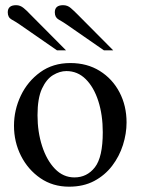

<svg xmlns="http://www.w3.org/2000/svg" viewBox="-20 -702 540 737"><path d="M465.8 -231.9Q465.8 -189 451.9 -145.3Q438 -101.6 410.4 -65.4Q382.8 -29.3 341.6 -7.3Q300.3 14.6 245.1 14.6Q182.6 14.6 135 -18.1Q87.4 -50.8 60.5 -104Q33.7 -157.2 33.7 -219.2Q33.7 -279.8 59.8 -334.7Q85.9 -389.6 134.5 -424.8Q183.1 -460 250 -460Q314.5 -460 363 -429.7Q411.6 -399.4 438.7 -347.7Q465.8 -295.9 465.8 -231.9ZM374.5 -194.3Q374.5 -260.7 357.4 -314Q340.3 -367.2 309.1 -398.2Q277.8 -429.2 234.9 -429.2Q209.5 -429.2 183.8 -413.8Q158.2 -398.4 141.1 -361.6Q124 -324.7 124 -259.8Q124 -195.8 141.6 -141.4Q159.2 -86.9 190.9 -54Q222.7 -21 265.6 -21Q314 -21 344.2 -59.8Q374.5 -98.6 374.5 -194.3ZM414.6 -508.8H378.9L234.4 -608.9Q219.2 -619.1 204.8 -627.2Q190.4 -635.3 190.4 -654.8Q190.4 -682.1 222.2 -682.1Q239.3 -682.1 251.7 -671.1Q264.2 -660.2 275.9 -648.4ZM233.4 -508.8H198.7L54.2 -608.9Q39.1 -619.1 24.4 -627.2Q9.8 -635.3 9.8 -654.8Q9.8 -682.1 42 -682.1Q57.6 -682.1 70.8 -671.1Q84 -660.2 94.7 -648.4Z"/></svg>

Font: BabelStone Roman
Style: Regular
Weight: 400
Designer: Walt Agee, Victor Gaultney, Peter Martin, Debbi Hosken, Becca Hirsbrunner (SIL); Andrew West (BabelStone)
Foundry: BabelStone
Version: Version 16.000